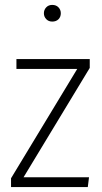

<svg xmlns="http://www.w3.org/2000/svg" viewBox="-20 -763 417 783"><path d="M346 -522V-486L76 -40H343L338 0H25V-36L295 -482H47V-522ZM228 -709Q228 -694 218.5 -684.5Q209 -675 193 -675Q178 -675 168.5 -685Q159 -695 159 -709Q159 -723 168.5 -733Q178 -743 193 -743Q209 -743 218.5 -733Q228 -723 228 -709Z"/></svg>

Font: Fira Sans Condensed ExtraLight
Style: Regular
Weight: 275
Width: 3
Designer: Carrois Corporate & Edenspiekermann AG
Foundry: Carrois Corporate GbR & Edenspiekermann AG
Version: Version 4.203